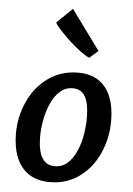

<svg xmlns="http://www.w3.org/2000/svg" viewBox="-60 -932 681 985"><g transform="rotate(5 281.0 -440.0)"><path d="M234 8Q169 8 125.8 -20.8Q82.5 -49.5 61 -102Q39.5 -154.5 39.5 -226Q39.5 -314 76 -392.5Q111.5 -470 177.8 -517Q244 -564 330 -564Q394 -564 436.2 -536Q478.5 -508 499.5 -455.8Q520.5 -403.5 520.5 -331.5Q520.5 -243 485.5 -164.5Q450.5 -86.5 385.2 -39.2Q320 8 234 8ZM252 -75.5Q289.5 -75.5 316.5 -99Q343.5 -122.5 361 -161.2Q378.5 -200 386.8 -245.5Q395 -291 395 -335Q395 -382 386.8 -414.8Q378.5 -447.5 359.8 -464.8Q341 -482 311 -482Q273 -482 245.2 -457.5Q217.5 -433 199.8 -393.5Q182 -354 173.2 -308.2Q164.5 -262.5 164.5 -220.5Q164.5 -149.5 186 -112.5Q207.5 -75.5 252 -75.5ZM380.5 -645Q362.5 -652 335 -672.2Q307.5 -692.5 278.5 -719Q249.5 -745.5 226.8 -770Q204 -794.5 195.5 -810.5L275.5 -888L424.5 -684Z"/></g></svg>

Font: Merriweather Sans Medium
Style: Italic
Weight: 500
Italic angle: -7.5°
Designer: Eben Sorkin
Foundry: Eben Sorkin
Version: Version 2.001